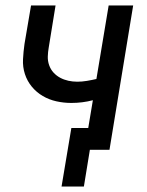

<svg xmlns="http://www.w3.org/2000/svg" viewBox="-20 -550 540 705"><path d="M206 135 242 -80H304L321 -182Q302 -177 282 -174.5Q262 -172 242 -172Q214 -172 187 -178Q160 -184 137 -197.5Q114 -211 97 -231.5Q80 -252 71.5 -278Q63 -304 64.5 -332.5Q66 -361 70 -389L94 -530H184L159 -376Q156 -359 155.5 -342.5Q155 -326 160.5 -310.5Q166 -295 176.5 -283.5Q187 -272 201 -264.5Q215 -257 231 -253.5Q247 -250 264 -250Q281 -250 299 -253Q317 -256 334 -260L379 -530H469L382 0H310L288 135Z"/></svg>

Font: Iosevka Curly Medium Oblique
Style: Regular
Weight: 500
Italic angle: -9°
Monospace: yes
Designer: Belleve Invis
Foundry: Belleve Invis
Version: Version 11.1.0; ttfautohint (v1.8.3)